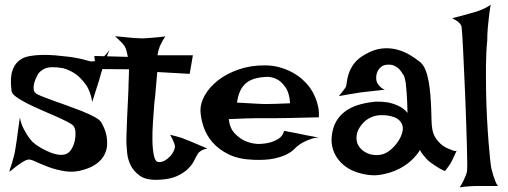

<svg xmlns="http://www.w3.org/2000/svg" viewBox="-20 -769 2157 816"><path d="M445.3 -557.6Q436.5 -536.1 430.2 -518.6Q423.8 -501 418.9 -487.3Q414.1 -471.7 410.2 -460Q406.2 -446.3 401.4 -428.7Q396.5 -413.1 389.2 -390.1Q381.8 -367.2 372.1 -335.9Q364.3 -382.8 343.8 -410.6Q323.2 -438.5 301.8 -454.1Q276.4 -471.7 247.1 -479.5Q194.3 -488.3 170.9 -477.5Q147.5 -466.8 139.6 -450.2Q135.7 -443.4 131.3 -433.1Q127 -422.9 124.5 -412.1Q122.1 -401.4 123 -390.6Q124 -379.9 131.8 -373Q136.7 -368.2 157.2 -359.9Q177.7 -351.6 206.5 -341.3Q235.4 -331.1 268.1 -319.3Q300.8 -307.6 330.1 -295.9Q359.4 -284.2 380.9 -272.5Q402.3 -260.7 409.2 -251Q415 -241.2 422.4 -225.1Q429.7 -209 433.1 -189.9Q436.5 -170.9 435.1 -150.9Q433.6 -130.9 423.8 -111.3Q414.1 -91.8 393.1 -75.2Q372.1 -58.6 336.9 -47.9Q295.9 -35.2 257.8 -41Q219.7 -46.9 188 -58.6Q156.2 -70.3 132.8 -81.5Q109.4 -92.8 99.6 -90.8Q88.9 -88.9 75.2 -80.1Q61.5 -71.3 49.3 -62Q37.1 -52.7 28.3 -45.4Q19.5 -38.1 19.5 -40Q19.5 -42 22.9 -51.8Q26.4 -61.5 30.8 -75.7Q35.2 -89.8 39.6 -106.9Q43.9 -124 45.9 -139.6Q47.9 -152.3 50.8 -170.9Q52.7 -187.5 56.2 -211.4Q59.6 -235.4 64.5 -269.5Q69.3 -244.1 78.6 -225.6Q87.9 -207 96.7 -193.4Q107.4 -177.7 117.2 -167Q131.8 -153.3 151.9 -141.6Q171.9 -129.9 192.4 -121.6Q212.9 -113.3 231.4 -111.3Q250 -109.4 262.7 -115.2Q275.4 -121.1 284.7 -136.7Q293.9 -152.3 297.9 -170.9Q301.8 -189.5 300.8 -206.5Q299.8 -223.6 292 -234.4Q286.1 -241.2 265.1 -252Q244.1 -262.7 215.3 -275.4Q186.5 -288.1 154.8 -301.8Q123 -315.4 95.2 -329.6Q67.4 -343.8 49.3 -356.9Q31.2 -370.1 29.3 -380.9Q27.3 -396.5 26.4 -415.5Q25.4 -434.6 28.8 -453.6Q32.2 -472.7 42.5 -490.2Q52.7 -507.8 73.2 -519.5Q86.9 -527.3 109.4 -531.2Q131.8 -535.2 159.2 -535.6Q186.5 -536.1 215.8 -533.7Q245.1 -531.2 272 -527.8Q298.8 -524.4 320.8 -519.5Q342.8 -514.6 354.5 -510.7Q368.2 -505.9 383.8 -509.8Q397.5 -512.7 413.1 -522.5Q428.7 -532.2 445.3 -557.6Z M468.8 -615.2Q498 -612.3 518.1 -610.4Q538.1 -608.4 550.8 -607.4Q565.4 -606.4 574.2 -606.4Q583 -605.5 597.7 -606.4Q610.4 -607.4 630.9 -608.9Q651.4 -610.4 682.6 -614.3Q675.8 -604.5 671.9 -597.2Q668 -589.8 665 -584L659.2 -572.3Q657.2 -566.4 655.3 -560.5Q653.3 -555.7 651.9 -548.8Q650.4 -542 649.4 -534.2H799.8L786.1 -455.1L648.4 -462.9Q643.6 -413.1 641.6 -385.7Q639.6 -358.4 637.7 -345.7L635.7 -328.1Q632.8 -291 629.9 -247.6Q627 -204.1 627.9 -167Q628.9 -129.9 634.8 -105Q640.6 -80.1 655.3 -80.1Q669.9 -80.1 682.6 -87.9Q695.3 -95.7 704.6 -106.4Q713.9 -117.2 718.8 -128.4Q723.6 -139.6 723.6 -145.5Q723.6 -151.4 720.7 -159.2Q715.8 -173.8 703.1 -196.3Q731.4 -189.5 752.9 -182.6Q763.7 -178.7 772.5 -174.8Q782.2 -170.9 794.9 -166Q805.7 -161.1 822.3 -154.3Q838.9 -147.5 861.3 -137.7Q839.8 -133.8 830.1 -125Q824.2 -121.1 821.3 -116.2Q814.5 -105.5 805.7 -87.4Q796.9 -69.3 779.3 -51.8Q761.7 -34.2 731.9 -20.5Q702.1 -6.8 652.3 -4.9Q600.6 -2.9 573.7 -22.5Q546.9 -42 534.7 -67.9Q522.5 -93.8 520.5 -119.1Q518.6 -144.5 517.6 -153.3Q516.6 -162.1 517.6 -197.3Q518.6 -232.4 520.5 -274.9Q522.5 -317.4 524.4 -356.9Q526.4 -396.5 526.4 -415Q526.4 -424.8 527.3 -435.5Q527.3 -444.3 527.8 -454.6Q528.3 -464.8 528.3 -474.6L386.7 -475.6L380.9 -531.2L523.4 -527.3Q521.5 -538.1 519 -547.4Q516.6 -556.6 514.6 -562.5Q511.7 -569.3 508.8 -574.2Q504.9 -579.1 500 -585Q495.1 -589.8 487.3 -597.7Q479.5 -605.5 468.8 -615.2Z M1075.2 -157.2Q1102.5 -157.2 1126 -163.1Q1145.5 -168 1163.6 -179.2Q1181.6 -190.4 1187.5 -212.9Q1207 -209 1220.7 -206.5Q1234.4 -204.1 1244.1 -202.1Q1254.9 -199.2 1262.7 -198.2Q1270.5 -196.3 1281.2 -194.3Q1291 -192.4 1305.2 -189.9Q1319.3 -187.5 1338.9 -183.6Q1324.2 -185.5 1309.1 -180.7Q1293.9 -175.8 1280.3 -169.9Q1264.6 -163.1 1251 -153.3Q1242.2 -147.5 1231 -135.7Q1219.7 -124 1199.2 -113.3Q1178.7 -102.5 1145 -95.2Q1111.3 -87.9 1058.6 -89.8Q995.1 -91.8 952.1 -112.8Q909.2 -133.8 882.8 -164.6Q856.4 -195.3 844.7 -231.4Q833 -267.6 832 -298.8Q831.1 -330.1 850.6 -364.3Q870.1 -398.4 905.8 -426.8Q941.4 -455.1 992.2 -473.1Q1043 -491.2 1103.5 -491.2Q1138.7 -491.2 1168.5 -482.9Q1198.2 -474.6 1223.1 -460.9Q1248 -447.3 1266.6 -430.2Q1285.2 -413.1 1297.9 -395.5Q1310.5 -377 1319.3 -356.4Q1327.1 -338.9 1332 -316.4Q1336.9 -293.9 1335 -270.5Q1260.7 -268.6 1215.3 -267.6Q1169.9 -266.6 1144.5 -266.6H1100.6H1067.4Q1049.8 -266.6 1021.5 -265.6Q993.2 -264.6 952.1 -262.7Q957 -223.6 977.1 -202.6Q997.1 -181.6 1019.5 -170.9Q1044.9 -159.2 1075.2 -157.2ZM987.3 -333Q1018.6 -331.1 1039.6 -330.1Q1060.5 -329.1 1074.2 -328.1Q1088.9 -327.1 1097.7 -327.1H1122.1Q1146.5 -327.1 1212.9 -330.1Q1210 -373 1194.8 -395.5Q1179.7 -418 1163.1 -428.7Q1143.6 -440.4 1120.1 -442.4Q1056.6 -441.4 1025.9 -416Q995.1 -390.6 987.3 -333Z M1447.3 -395.5Q1452.1 -401.4 1453.6 -417.5Q1455.1 -433.6 1461.4 -454.1Q1467.8 -474.6 1483.4 -497.1Q1499 -519.5 1534.2 -539.1Q1568.4 -558.6 1600.6 -562.5Q1632.8 -566.4 1662.1 -559.6Q1691.4 -552.7 1717.3 -538.1Q1743.2 -523.4 1764.6 -505.9Q1779.3 -494.1 1788.1 -472.2Q1796.9 -450.2 1801.8 -422.9Q1806.6 -395.5 1809.1 -365.7Q1811.5 -335.9 1812.5 -308.1Q1813.5 -280.3 1814 -257.3Q1814.5 -234.4 1817.4 -219.7Q1821.3 -198.2 1831.1 -183.1Q1840.8 -168 1852.5 -157.7Q1864.3 -147.5 1876 -141.6Q1887.7 -135.7 1896.5 -132.8Q1902.3 -129.9 1907.2 -128.9Q1917 -125 1920.9 -128.9Q1915 -115.2 1910.2 -105.5Q1905.3 -95.7 1902.3 -88.9Q1898.4 -81.1 1895.5 -76.2Q1892.6 -70.3 1888.7 -65.4Q1885.7 -60.5 1880.9 -54.7Q1876 -48.8 1871.1 -42Q1858.4 -46.9 1847.2 -53.7Q1835.9 -60.5 1827.1 -66.4Q1816.4 -73.2 1807.6 -80.1Q1798.8 -86.9 1791 -95.7Q1784.2 -103.5 1776.9 -112.3Q1769.5 -121.1 1764.6 -131.8Q1758.8 -119.1 1736.8 -95.7Q1714.8 -72.3 1679.7 -53.2Q1644.5 -34.2 1598.1 -26.4Q1551.8 -18.6 1496.1 -37.1Q1471.7 -44.9 1450.2 -60.1Q1428.7 -75.2 1413.6 -96.7Q1398.4 -118.2 1392.1 -146Q1385.7 -173.8 1392.6 -208Q1399.4 -242.2 1417 -265.6Q1434.6 -289.1 1459 -303.7Q1483.4 -318.4 1513.7 -326.2Q1543.9 -334 1576.2 -336.9Q1601.6 -337.9 1627 -334Q1648.4 -330.1 1671.9 -319.8Q1695.3 -309.6 1711.9 -289.1Q1710.9 -340.8 1708.5 -371.6Q1706.1 -402.3 1704.1 -418.9Q1700.2 -438.5 1697.3 -446.3Q1692.4 -453.1 1687 -461.9Q1681.6 -470.7 1673.8 -478Q1666 -485.4 1654.3 -490.2Q1642.6 -495.1 1627 -494.1Q1610.4 -493.2 1600.6 -485.4Q1590.8 -477.5 1585.4 -467.3Q1580.1 -457 1579.1 -445.3Q1578.1 -433.6 1580.1 -424.8Q1582 -418.9 1585.9 -412.1Q1589.8 -406.2 1596.7 -399.4Q1603.5 -392.6 1615.2 -387.7Q1592.8 -384.8 1575.2 -383.3Q1557.6 -381.8 1544.9 -379.9Q1530.3 -377.9 1519.5 -377Q1508.8 -376 1494.1 -373Q1481.4 -371.1 1462.9 -368.2Q1444.3 -365.2 1419.9 -360.4Q1425.8 -367.2 1430.7 -373.5Q1435.5 -379.9 1439.5 -384.8Q1443.4 -390.6 1447.3 -395.5ZM1593.8 -279.3Q1576.2 -278.3 1558.6 -271Q1541 -263.7 1527.3 -250.5Q1513.7 -237.3 1504.4 -220.2Q1495.1 -203.1 1495.1 -182.6Q1495.1 -162.1 1505.4 -147Q1515.6 -131.8 1532.7 -122.1Q1549.8 -112.3 1569.8 -110.4Q1589.8 -108.4 1609.4 -114.3Q1627.9 -121.1 1644.5 -136.2Q1661.1 -151.4 1672.9 -169.4Q1684.6 -187.5 1689.5 -205.6Q1694.3 -223.6 1690.4 -235.4Q1682.6 -260.7 1655.3 -271Q1627.9 -281.2 1593.8 -279.3Z M1933.6 27.3Q1943.4 12.7 1949.2 0Q1955.1 -12.7 1959 -21.5Q1962.9 -32.2 1964.8 -41Q1965.8 -46.9 1965.8 -75.2Q1965.8 -103.5 1964.4 -146.5Q1962.9 -189.5 1961.4 -243.2Q1960 -296.9 1957.5 -352.5Q1955.1 -408.2 1952.6 -460.9Q1950.2 -513.7 1948.2 -556.2Q1946.3 -598.6 1944.3 -626Q1942.4 -653.3 1941.4 -657.2Q1939.5 -663.1 1934.6 -668.9Q1924.8 -680.7 1901.4 -691.4Q1951.2 -704.1 1977.5 -711.9Q1993.2 -715.8 2004.9 -719.7Q2015.6 -723.6 2026.4 -727.5Q2035.2 -731.4 2045.9 -736.8Q2056.6 -742.2 2065.4 -749Q2060.5 -720.7 2057.6 -694.3Q2054.7 -668 2052.7 -645.5Q2050.8 -620.1 2050.8 -596.7Q2045.9 -548.8 2045.4 -492.7Q2044.9 -436.5 2045.9 -378.9Q2046.9 -321.3 2049.8 -266.6Q2052.7 -211.9 2056.2 -167.5Q2059.6 -123 2063 -92.3Q2066.4 -61.5 2068.4 -52.7Q2072.3 -38.1 2076.2 -24.4Q2080.1 -12.7 2085 0.5Q2089.8 13.7 2096.7 21.5H2002Q1989.3 21.5 1977.5 22.5Q1966.8 23.4 1955.1 24.4Q1943.4 25.4 1933.6 27.3Z"/></svg>

Font: Lakki Reddy
Style: Regular
Weight: 400
Designer: Appaji Ambarisha Darbha
Version: Version 1.0.4; ttfautohint (v1.2.42-39fb)